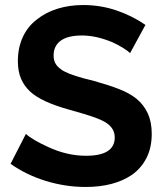

<svg xmlns="http://www.w3.org/2000/svg" viewBox="-20 -735 653 763"><path d="M310 -715Q256 -715 209 -700.5Q162 -686 127 -658Q90 -630 70.5 -587.5Q51 -545 51 -492Q51 -452 63.5 -422.5Q76 -393 101 -370Q145 -330 252 -300L273 -294Q356 -271 386 -256Q411 -244 423.5 -227.5Q436 -211 436 -189Q436 -116 322 -116Q246 -116 171 -151Q140 -165 116.5 -179Q93 -193 83 -203L22 -84Q84 -40 162 -16Q240 8 320 8Q433 8 504 -40Q541 -66 562 -107Q583 -148 583 -203Q583 -250 567.5 -284Q552 -318 522 -343Q494 -365 454.5 -380.5Q415 -396 355 -413Q309 -424 281 -433Q253 -442 234 -452Q213 -464 203 -478.5Q193 -493 193 -514Q193 -553 221.5 -573.5Q250 -594 306 -594Q362 -594 427 -567Q451 -556 470 -544Q489 -532 497 -524L558 -636Q506 -672 443 -693.5Q380 -715 310 -715Z"/></svg>

Font: RT Raleway Bold
Style: Regular
Weight: 400
Designer: Matt McInerney, Pablo Impallari, Rodrigo Fuenzalida — Edited by Milan Moffatt in April 2016
Foundry: Matt McInerney, Pablo Impallari, Rodrigo Fuenzalida — Edited by Milan Moffatt in April 2016
Version: Version 3.001